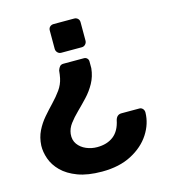

<svg xmlns="http://www.w3.org/2000/svg" viewBox="-107 -604 772 879"><g transform="rotate(-15 279.0 -164.0)"><path d="M326 -519Q336 -519 343 -512.5Q350 -506 350 -495V-408Q350 -398 343 -390.5Q336 -383 326 -383H229Q218 -383 211 -390.5Q204 -398 204 -408V-495Q204 -506 211 -512.5Q218 -519 229 -519ZM322 -332Q331 -332 337 -326Q343 -320 343 -311Q343 -303 343 -295Q343 -287 343 -279Q339 -241 322 -210Q305 -179 281 -153.5Q257 -128 233.5 -105Q210 -82 193.5 -60Q177 -38 174 -13Q171 16 185.5 36Q200 56 224.5 66.5Q249 77 276 77Q323 77 353.5 53.5Q384 30 394 -20Q401 -44 423 -44H508Q517 -44 523.5 -37Q530 -30 530 -19Q529 34 498 82Q467 130 409 160.5Q351 191 269 191Q201 191 154.5 173.5Q108 156 80 128Q52 100 40.5 67Q29 34 30 4Q32 -34 47 -64.5Q62 -95 84 -120.5Q106 -146 129 -170Q152 -194 169.5 -218.5Q187 -243 193 -272Q195 -281 196 -289.5Q197 -298 198 -307Q202 -319 208 -325.5Q214 -332 225 -332Z"/></g></svg>

Font: Rubik Medium
Style: Regular
Weight: 500
Designer: Hubert and Fischer
Foundry: Hubert and Fischer
Version: Version 2.300; ttfautohint (v1.8.4.7-5d5b);gftools[0.9.30]